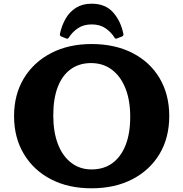

<svg xmlns="http://www.w3.org/2000/svg" viewBox="-20 -1004 992 1038"><path d="M475 -984Q550 -984 591.5 -937Q633 -890 647 -821Q649 -811 640 -807L612 -796Q603 -792 599 -801Q580 -831 550 -851.5Q520 -872 476 -872Q432 -872 401.5 -851.5Q371 -831 352 -801Q347 -792 338 -796L311 -807Q302 -811 304 -821Q314 -867 335 -903.5Q356 -940 391 -962Q426 -984 475 -984ZM475 14Q350 14 256 -34.5Q162 -83 109 -171.5Q56 -260 56 -376Q56 -493 109 -580.5Q162 -668 256.5 -717Q351 -766 475 -766Q601 -766 696 -717.5Q791 -669 843 -581Q895 -493 895 -377Q895 -259 842.5 -171.5Q790 -84 695.5 -35Q601 14 475 14ZM475 -88Q541 -88 587.5 -122Q634 -156 659 -219.5Q684 -283 684 -372Q684 -462 658 -527Q632 -592 584.5 -627.5Q537 -663 472 -663Q408 -663 362 -629.5Q316 -596 292 -533Q268 -470 268 -380Q268 -291 293 -225.5Q318 -160 365 -124Q412 -88 475 -88Z"/></svg>

Font: Hahmlet ExtraBold
Style: Regular
Weight: 800
Designer: Minjoo Ham & Mark Frömberg
Foundry: hypertype
Version: Version 1.002